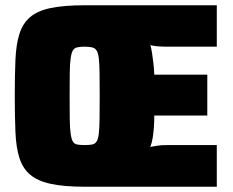

<svg xmlns="http://www.w3.org/2000/svg" viewBox="-20 -708 883 728"><path d="M301 0Q222 0 172 -11Q122 -22 94 -46Q66 -70 53.5 -109.5Q41 -149 38.5 -207.5Q36 -266 36 -344Q36 -423 38.5 -481Q41 -539 53.5 -579Q66 -619 94 -643Q122 -667 172 -677.5Q222 -688 301 -688H802V-531H614Q594 -531 577 -532.5Q560 -534 550 -537Q554 -524 556.5 -507Q559 -490 561.5 -469.5Q564 -449 565 -425H766V-270H565Q565 -247 563.5 -225.5Q562 -204 559 -185.5Q556 -167 550 -151Q560 -153 576 -155.5Q592 -158 614 -158H802V0ZM301 -158Q318 -158 329 -160Q340 -162 346 -171Q352 -180 354.5 -200Q357 -220 357.5 -255Q358 -290 358 -344Q358 -398 357.5 -433Q357 -468 354.5 -488Q352 -508 346 -517Q340 -526 328.5 -528.5Q317 -531 300 -531Q284 -531 273 -528.5Q262 -526 256.5 -517Q251 -508 248 -488Q245 -468 244.5 -433Q244 -398 244 -344Q244 -290 244.5 -255Q245 -220 248 -200Q251 -180 256.5 -171Q262 -162 273 -160Q284 -158 301 -158Z"/></svg>

Font: Saira SemiCondensed Black
Style: Regular
Weight: 900
Width: 4
Designer: Hector Gatti with collaboration of the Omnibus-Type team
Foundry: Omnibus-Type
Version: Version 1.101